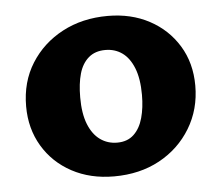

<svg xmlns="http://www.w3.org/2000/svg" viewBox="-40 -483 625 541"><g transform="rotate(-5 272.0 -212.0)"><path d="M262 14Q195 14 143 -14Q91 -42 61.5 -91.5Q32 -141 32 -204Q32 -273 65 -325.5Q98 -378 154.5 -408Q211 -438 283 -438Q349 -438 400.5 -410.5Q452 -383 482 -334Q512 -285 512 -221Q512 -154 479.5 -100.5Q447 -47 391 -16.5Q335 14 262 14ZM279 -80Q308 -80 326 -97Q344 -114 352 -143Q360 -172 360 -208Q360 -254 348 -284Q336 -314 315.5 -328.5Q295 -343 268 -343Q239 -343 220.5 -327Q202 -311 194 -283Q186 -255 186 -216Q186 -170 198 -140Q210 -110 231 -95Q252 -80 279 -80Z"/></g></svg>

Font: Ysabeau Infant ExtraBold
Style: Regular
Weight: 800
Designer: Christian Thalmann (Catharsis Fonts)
Version: Version 2.001;gftools[0.9.30]; featfreeze: ss01,ss02,lnum